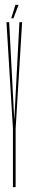

<svg xmlns="http://www.w3.org/2000/svg" viewBox="-20 -766 120 786"><path d="M33 -239 6.5 -675H17.5L39 -264.5H38L59.5 -675H70.5L44 -239ZM33 0V-250H44V0ZM26 -691 43 -746H56L35 -691Z"/></svg>

Font: Anybody UltraCondensed Thin
Style: Regular
Weight: 100
Width: 1
Designer: Tyler Finck
Foundry: Etcetera Type Company
Version: Version 1.110